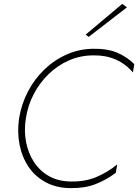

<svg xmlns="http://www.w3.org/2000/svg" viewBox="-20 -960 711 988"><path d="M113 -350Q123 -417 153.5 -475.5Q184 -534 230.5 -579Q277 -624 335.5 -649.5Q394 -675 461 -675Q525 -676 576 -653.5Q627 -631 664 -587L671 -630Q630 -670 580.5 -690Q531 -710 464 -709Q390 -709 325 -680.5Q260 -652 208.5 -602.5Q157 -553 123.5 -488.5Q90 -424 78 -350Q68 -281 80.5 -216.5Q93 -152 127 -101.5Q161 -51 216.5 -21.5Q272 8 345 8Q416 9 471.5 -12.5Q527 -34 576 -71L583 -114Q535 -74 477 -49.5Q419 -25 348 -26Q282 -26 233.5 -53Q185 -80 155 -126Q125 -172 114 -230Q103 -288 113 -350ZM633 -922 609 -940 421 -782 436 -770Z"/></svg>

Font: Jost ExtraLight
Style: Italic
Weight: 250
Italic angle: -5°
Version: Version 3.710